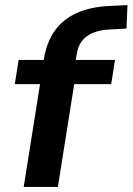

<svg xmlns="http://www.w3.org/2000/svg" viewBox="-20 -733 520 753"><path d="M73 0 137 -403H38L53 -498H181L146 -469L152 -500Q162 -566 194.5 -612Q227 -658 282 -682.5Q337 -707 415 -710L480 -713L476 -621L404 -617Q372 -615 345.5 -604.5Q319 -594 302 -573Q285 -552 280 -515L276 -492L268 -498H431L416 -403H271L207 0Z"/></svg>

Font: Nunito Sans 8pt
Style: Bold Italic
Weight: 700
Italic angle: -9°
Version: Version 3.101;gftools[0.9.27]